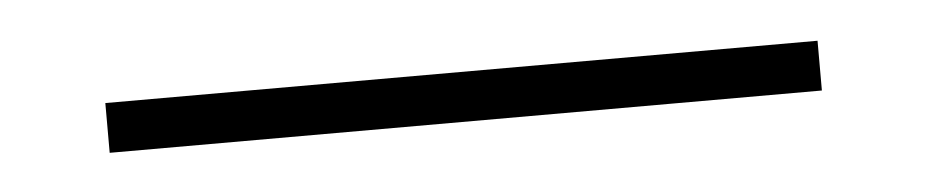

<svg xmlns="http://www.w3.org/2000/svg" viewBox="-22 40 594 123"><g transform="rotate(-5 275.0 102.0)"><path d="M46 118V86H504V118Z"/></g></svg>

Font: EauTestSC Light
Style: Regular
Weight: 300
Designer: Christian Thalmann (Catharsis Fonts)
Version: Version 0.001;PS 000.001;hotconv 1.0.88;makeotf.lib2.5.64775